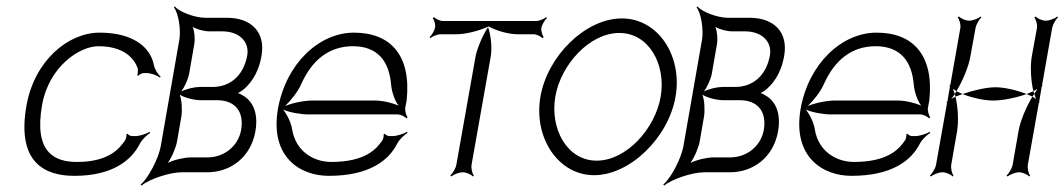

<svg xmlns="http://www.w3.org/2000/svg" viewBox="-20 -533 3293 594"><path d="M62 -207C30 -27 122 11 210 11C328 11 387 -37 413 -89C420 -102 435 -116 445 -122L443 -125C433 -119 412 -112 399 -112H388C384 -112 376 -116 375 -119L371 -118C372 -114 370 -103 367 -99C349 -72 315 -32 218 -32C147 -32 85 -63 110 -207C131 -328 227 -390 284 -390C364 -390 395 -352 406 -322C407 -317 407 -304 404 -300L408 -299C411 -302 419 -307 425 -307H433C448 -307 467 -299 475 -293L477 -296C469 -302 459 -318 456 -332C445 -389 389 -432 288 -432C191 -432 87 -346 62 -207Z M499 -29C512 -47 525 -78 528 -97L541 -172C544 -191 543 -222 536 -240C552 -230 582 -223 601 -223H652C705 -223 736 -190 726 -131C717 -81 674 -46 621 -46H570C551 -46 519 -39 499 -29ZM541 -250C551 -264 562 -288 565 -304L581 -396C584 -412 582 -436 576 -450C589 -442 612 -436 628 -436H668C720 -436 752 -404 745 -362C733 -295 688 -264 638 -264H598C582 -264 556 -258 541 -250ZM415 38 418 41C442 21 505 0 542 0H621C695 0 756 -48 770 -126C777 -163 774 -215 729 -239C725 -241 721 -244 716 -245C720 -247 725 -250 728 -252C751 -269 779 -302 789 -360C802 -433 758 -478 682 -478H615C583 -478 535 -496 521 -513L518 -510C532 -493 540 -442 535 -411L477 -79C470 -42 439 18 415 38Z M862 -205C880 -222 902 -250 912 -273C945 -347 998 -390 1072 -390C1148 -390 1184 -344 1190 -271C1192 -249 1201 -222 1213 -206C1194 -215 1163 -222 1140 -222H946C922 -222 886 -215 862 -205ZM840 -197C814 -47 909 11 997 11C1123 11 1183 -37 1209 -89C1216 -102 1231 -116 1241 -122L1239 -125C1229 -119 1208 -112 1195 -112H1184C1180 -112 1172 -116 1171 -119L1167 -118C1168 -114 1166 -103 1163 -99C1145 -72 1110 -32 1005 -32C950 -32 895 -65 884 -132C881 -153 868 -179 856 -194C876 -185 911 -179 934 -179H1210C1220 -179 1233 -172 1237 -167L1241 -170C1237 -175 1232 -190 1234 -201L1238 -222C1253 -361 1189 -432 1075 -432C967 -432 865 -336 840 -197Z M1309 -418 1311 -415C1317 -420 1333 -427 1343 -427H1393C1420 -427 1464 -438 1491 -451C1491 -452 1490 -451 1490 -452C1491 -452 1491 -451 1492 -451C1493 -451 1492 -452 1493 -452C1493 -451 1492 -452 1492 -451C1515 -438 1554 -427 1581 -427H1631C1640 -427 1654 -420 1658 -415L1662 -418C1658 -423 1653 -438 1655 -448C1657 -457 1666 -472 1672 -477L1670 -480C1664 -475 1648 -468 1639 -468H1351C1341 -468 1327 -475 1323 -480L1319 -477C1323 -472 1328 -457 1326 -448C1324 -438 1315 -423 1309 -418ZM1490 -449C1490 -450 1492 -450 1492 -451H1491ZM1373 10 1376 13C1383 7 1400 0 1412 0C1423 0 1438 7 1443 13L1446 10C1441 4 1437 -12 1439 -24L1498 -357C1503 -383 1499 -424 1490 -449C1473 -424 1456 -383 1451 -357L1392 -24C1390 -12 1380 4 1373 10Z M1698 -234C1715 -333 1804 -431 1896 -431C1988 -431 2041 -333 2024 -234C2007 -135 1918 -36 1826 -36C1734 -36 1681 -135 1698 -234ZM1652 -234C1630 -107 1707 9 1818 9C1929 9 2048 -107 2070 -234C2092 -360 2016 -476 1904 -476C1792 -476 1674 -361 1652 -234Z M2116 -29C2129 -47 2142 -78 2145 -97L2158 -172C2161 -191 2160 -222 2153 -240C2169 -230 2199 -223 2218 -223H2269C2322 -223 2353 -190 2343 -131C2334 -81 2291 -46 2238 -46H2187C2168 -46 2136 -39 2116 -29ZM2158 -250C2168 -264 2179 -288 2182 -304L2198 -396C2201 -412 2199 -436 2193 -450C2206 -442 2229 -436 2245 -436H2285C2337 -436 2369 -404 2362 -362C2350 -295 2305 -264 2255 -264H2215C2199 -264 2173 -258 2158 -250ZM2032 38 2035 41C2059 21 2122 0 2159 0H2238C2312 0 2373 -48 2387 -126C2394 -163 2391 -215 2346 -239C2342 -241 2338 -244 2333 -245C2337 -247 2342 -250 2345 -252C2368 -269 2396 -302 2406 -360C2419 -433 2375 -478 2299 -478H2232C2200 -478 2152 -496 2138 -513L2135 -510C2149 -493 2157 -442 2152 -411L2094 -79C2087 -42 2056 18 2032 38Z M2479 -205C2497 -222 2519 -250 2529 -273C2562 -347 2615 -390 2689 -390C2765 -390 2801 -344 2807 -271C2809 -249 2818 -222 2830 -206C2811 -215 2780 -222 2757 -222H2563C2539 -222 2503 -215 2479 -205ZM2457 -197C2431 -47 2526 11 2614 11C2740 11 2800 -37 2826 -89C2833 -102 2848 -116 2858 -122L2856 -125C2846 -119 2825 -112 2812 -112H2801C2797 -112 2789 -116 2788 -119L2784 -118C2785 -114 2783 -103 2780 -99C2762 -72 2727 -32 2622 -32C2567 -32 2512 -65 2501 -132C2498 -153 2485 -179 2473 -194C2493 -185 2528 -179 2551 -179H2827C2837 -179 2850 -172 2854 -167L2858 -170C2854 -175 2849 -190 2851 -201L2855 -222C2870 -361 2806 -432 2692 -432C2584 -432 2482 -336 2457 -197Z M2857 10 2860 13C2867 7 2884 0 2896 0C2907 0 2922 7 2927 13L2930 10C2925 4 2921 -12 2923 -24L2941 -127C2946 -157 2944 -201 2936 -234C2932 -232 2927 -229 2923 -227C2927 -232 2930 -236 2934 -242C2932 -248 2930 -253 2928 -258C2932 -256 2935 -253 2939 -251C2959 -284 2977 -328 2982 -358L2998 -446C3000 -457 3009 -473 3016 -479L3014 -482C3007 -476 2990 -469 2979 -469C2967 -469 2952 -476 2947 -482L2943 -479C2948 -473 2953 -457 2951 -446L2920 -270L2917 -268L2919 -266L2911 -219L2908 -217L2910 -215L2876 -24C2874 -12 2864 4 2857 10ZM3094 10 3097 13C3104 7 3121 0 3133 0C3144 0 3159 7 3164 13L3167 10C3162 4 3158 -12 3160 -24L3194 -215L3196 -217L3195 -219L3203 -266L3205 -268L3204 -270L3235 -446C3237 -457 3246 -473 3253 -479L3251 -482C3244 -476 3227 -469 3216 -469C3204 -469 3189 -476 3184 -482L3180 -479C3185 -473 3190 -457 3188 -446L3172 -358C3167 -328 3169 -284 3177 -251C3181 -253 3186 -256 3190 -258C3186 -253 3184 -249 3180 -243C3182 -237 3183 -232 3185 -227C3181 -229 3178 -232 3174 -234C3154 -201 3136 -157 3131 -127L3113 -24C3111 -12 3101 4 3094 10ZM3156 -242C3162 -239 3169 -237 3174 -234L3180 -243C3180 -246 3177 -248 3177 -251C3170 -248 3164 -245 3156 -242ZM2958 -242C2988 -230 3025 -222 3053 -222C3081 -222 3122 -230 3156 -242C3126 -254 3088 -263 3060 -263C3032 -263 2992 -254 2958 -242ZM2934 -242C2934 -239 2936 -237 2936 -234C2943 -237 2950 -239 2958 -242C2952 -245 2944 -248 2939 -251C2937 -248 2936 -245 2934 -242Z"/></svg>

Font: Armata Saber
Style: RgIta
Weight: 400
Designer: Jasper
Foundry: Cannot Into Space Fonts
Version: Version 0.970